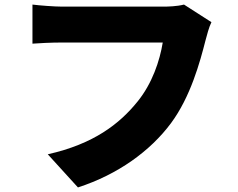

<svg xmlns="http://www.w3.org/2000/svg" viewBox="-20 -763 1040 840"><path d="M905 -666 785 -743C754 -735 715 -734 693 -734H252C219 -734 153 -739 122 -743V-572C148 -574 203 -577 252 -577H692C679 -497 646 -398 582 -319C503 -221 390 -133 189 -88L321 57C497 0 638 -103 728 -224C814 -340 855 -492 879 -586C885 -608 894 -644 905 -666Z"/></svg>

Font: Noto Sans JP Black
Style: Regular
Weight: 900
Designer: Ryoko NISHIZUKA 西塚涼子 (kana, bopomofo & ideographs); Paul D. Hunt (Latin, Greek & Cyrillic); Sandoll Communications 산돌커뮤니
Foundry: Adobe
Version: Version 2.002;hotconv 1.0.116;makeotfexe 2.5.65601